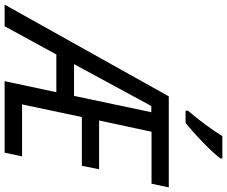

<svg xmlns="http://www.w3.org/2000/svg" viewBox="-159 -891 987 835"><g transform="rotate(90 334.5 -473.5)"><path d="M-63 0 336 -714H732L716 -639H490L441 -411H653L638 -336H426L371 -76H597L581 0H270L318 -225H154L31 0ZM196 -302H334L405 -638H378ZM398 -787H451Q485 -813 535 -861.5Q585 -910 606 -938V-947H509Q489 -914 459 -873.5Q429 -833 399 -798Z"/></g></svg>

Font: Noto Sans UI SemiCondensed
Style: Italic
Weight: 400
Width: 4
Italic angle: -12°
Designer: Monotype Design Team
Foundry: Monotype Imaging Inc.
Version: Version 1.901